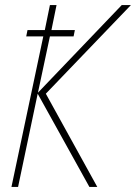

<svg xmlns="http://www.w3.org/2000/svg" viewBox="-20 -734 534 754"><path d="M51 0 128 -366 331 0H362L160 -366L494 -714H458L129 -370L176 -591H269L274 -616H182L202 -714H176L156 -616H88L83 -591H150L25 0Z"/></svg>

Font: Noto Sans Display SemiCondensed Thin
Style: Italic
Weight: 250
Width: 4
Designer: Monotype Design team
Foundry: Monotype Imaging Inc.
Version: 1.000